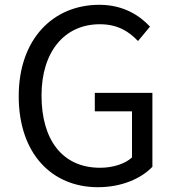

<svg xmlns="http://www.w3.org/2000/svg" viewBox="-20 -767 729 800"><path d="M388 13C487 13 568 -23 615 -72V-380H375V-303H530V-111C501 -84 450 -68 397 -68C240 -68 153 -184 153 -369C153 -552 249 -666 396 -666C471 -666 518 -635 555 -596L605 -656C563 -701 496 -747 394 -747C200 -747 58 -603 58 -366C58 -128 195 13 388 13Z"/></svg>

Font: Noto Sans Japanese Regular
Style: Regular
Weight: 400
Designer: Ryoko NISHIZUKA (kana & ideographs); Paul D. Hunt (Latin, Greek & Cyrillic); Wenlong ZHANG (bopomofo); Sandoll Communica
Foundry: Adobe Systems Incorporated
Version: Version 1.000;PS 1;hotconv 1.0.78;makeotf.lib2.5.61930